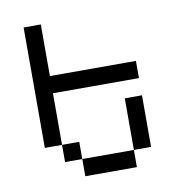

<svg xmlns="http://www.w3.org/2000/svg" viewBox="-68 -624 636 687"><g transform="rotate(-10 250.0 -281.0)"><path d="M437.5 -312.5V-375H125V-562.5H62.5V-125H125V-62.5H187.5V0H375V-62.5H187.5V-125H125V-312.5ZM375 -62.5H437.5V-250H375Z"/></g></svg>

Font: CalcUnifontExMono
Style: Regular
Weight: 500
Version: Version 15.0.06